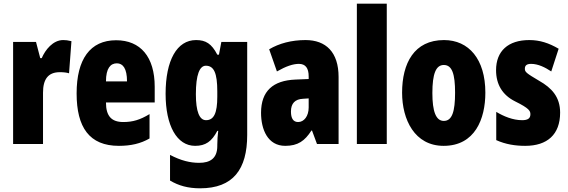

<svg xmlns="http://www.w3.org/2000/svg" viewBox="-20 -780 3078 1040"><path d="M322 -563C267 -563 225 -510 206 -465H198L175 -553H51V0H213V-278C213 -350 240 -389 304 -389C325 -389 341 -387 354 -383L367 -557C347 -562 335 -563 322 -563Z M609 -562C468 -562 395 -459 395 -274C395 -90 464 10 624 10C688 10 742 -2 790 -30V-162C739 -131 699 -119 648 -119C584 -119 554 -151 554 -225H818V-310C818 -472 741 -562 609 -562ZM613 -437C646 -437 668 -409 668 -339H554C554 -411 579 -437 613 -437Z M1042 -563C938 -563 877 -453 877 -272C877 -99 938 10 1037 10C1094 10 1127 -14 1157 -71H1162C1159 -51 1157 -17 1157 5V11C1157 78 1118 102 1059 102C1010 102 960 90 901 59V198C948 226 999 240 1064 240C1243 240 1319 137 1319 -49V-553H1179L1166 -484H1157C1126 -544 1094 -563 1042 -563ZM1095 -424C1139 -424 1157 -384 1157 -285V-256C1157 -168 1139 -129 1096 -129C1060 -129 1041 -176 1041 -270C1041 -375 1061 -424 1095 -424Z M1635 -563C1559 -563 1492 -545 1438 -513L1480 -393C1529 -421 1567 -434 1599 -434C1635 -434 1652 -411 1652 -366V-352L1580 -349C1459 -344 1394 -287 1394 -169C1394 -79 1430 10 1525 10C1594 10 1631 -17 1667 -73H1670L1697 0H1814V-363C1814 -498 1745 -563 1635 -563ZM1622 -245 1652 -247V-198C1652 -151 1627 -119 1595 -119C1569 -119 1556 -138 1556 -176C1556 -220 1578 -243 1622 -245Z M2075 0V-760H1913V0Z M2609 -278C2609 -460 2519 -563 2385 -563C2223 -563 2158 -437 2158 -278C2158 -132 2226 10 2383 10C2553 10 2609 -136 2609 -278ZM2322 -276C2322 -380 2341 -428 2384 -428C2429 -428 2445 -379 2445 -278C2445 -176 2429 -125 2384 -125C2341 -125 2322 -177 2322 -276Z M3014 -170C3014 -255 2968 -304 2901 -342C2830 -384 2823 -390 2823 -408C2823 -426 2834 -434 2857 -434C2895 -434 2933 -415 2966 -393L3006 -516C2953 -547 2904 -563 2847 -563C2732 -563 2667 -503 2667 -400C2667 -322 2702 -265 2770 -231C2847 -193 2853 -179 2853 -161C2853 -138 2838 -129 2808 -129C2758 -129 2708 -150 2668 -174V-21C2719 2 2771 10 2825 10C2944 10 3014 -51 3014 -170Z"/></svg>

Font: Noto Sans Gujarati ExtraCondensed Black
Style: Regular
Weight: 900
Width: 2
Designer: Jelle Bosma - Monotype Design Team, Universal Thirst
Foundry: Monotype Imaging Inc.
Version: Version 2.106